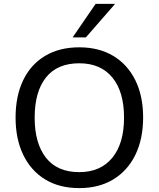

<svg xmlns="http://www.w3.org/2000/svg" viewBox="-20 -957 816 986"><path d="M60 -353Q60 -464 99 -545Q138 -626 211.5 -670Q285 -714 387 -714Q488 -714 561.5 -670Q635 -626 675 -545Q715 -464 715 -354Q715 -243 675 -161.5Q635 -80 561.5 -35.5Q488 9 387 9Q285 9 212 -35.5Q139 -80 99.5 -161.5Q60 -243 60 -353ZM158 -353Q158 -221 216 -147Q274 -73 387 -73Q496 -73 556.5 -146.5Q617 -220 617 -353Q617 -486 557 -559Q497 -632 387 -632Q274 -632 216 -559Q158 -486 158 -353ZM353 -765 471 -937H571L421 -765Z"/></svg>

Font: Mulish ExtraLight Medium
Style: Regular
Weight: 500
Version: Version 3.603